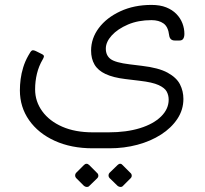

<svg xmlns="http://www.w3.org/2000/svg" viewBox="-20 -452 836 782"><path d="M358 152Q270 152 203 121.5Q136 91 98.5 37.5Q61 -16 61 -84Q61 -106 64 -129.5Q67 -153 74.5 -177.5Q82 -202 95 -225Q105 -244 110.5 -246.5Q116 -249 128 -243L150 -232Q155 -230 158 -226Q161 -222 154 -210Q138 -183 130.5 -152Q123 -121 123 -88Q123 -39 152 1Q181 41 233.5 64Q286 87 358 87H422Q495 87 550 70Q605 53 636 22.5Q667 -8 667 -46Q667 -64 659 -79Q651 -94 626 -105.5Q601 -117 549 -123L491 -130Q441 -136 410 -150.5Q379 -165 365 -189Q351 -213 351 -246Q351 -296 382.5 -338Q414 -380 470 -406Q526 -432 597 -432Q632 -432 657 -422Q682 -412 698.5 -395Q715 -378 723 -357Q731 -336 731 -314Q731 -302 726.5 -294.5Q722 -287 711 -287H692Q672 -287 669 -308Q665 -343 646 -356.5Q627 -370 597 -370Q543 -370 501 -352Q459 -334 435 -307.5Q411 -281 411 -254Q411 -226 430.5 -211.5Q450 -197 508 -190L557 -184Q626 -176 662.5 -156Q699 -136 713 -108.5Q727 -81 727 -49Q727 -5 702.5 32Q678 69 636 96Q594 123 540 137.5Q486 152 426 152ZM343 306Q339 310 333 309.5Q327 309 322 305L290 273Q286 269 286 262.5Q286 256 290 252L322 220Q327 215 332.5 215Q338 215 343 220L375 252Q380 256 380.5 262.5Q381 269 376 274ZM480 306Q476 310 470 309.5Q464 309 459 305L426 273Q422 269 422 262.5Q422 256 426 252L459 220Q464 215 469.5 215Q475 215 479 220L511 252Q516 256 516.5 262.5Q517 269 512 274Z"/></svg>

Font: Rubik Light
Style: Italic
Weight: 300
Italic angle: -12°
Designer: Hubert and Fischer
Foundry: Hubert and Fischer
Version: Version 2.300;gftools[0.9.30]